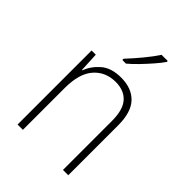

<svg xmlns="http://www.w3.org/2000/svg" viewBox="-221 -869 972 972"><g transform="rotate(45 265.0 -382.5)"><path d="M86 0V-530H116L121 -426H124Q140 -470 179.5 -504.5Q219 -539 289 -539Q365 -539 407 -495Q449 -451 449 -358V0H411V-351Q411 -431 378 -467.5Q345 -504 285 -504Q213 -504 168.5 -453.5Q124 -403 124 -300V0ZM230 -615Q262 -649 296 -690Q330 -731 352 -765H396V-758Q380 -735 356 -707.5Q332 -680 306 -653Q280 -626 256 -606H230Z"/></g></svg>

Font: Noto Sans Mono Condensed ExtraLight
Style: Regular
Weight: 200
Width: 3
Designer: Monotype Design Team
Foundry: Monotype Imaging Inc.
Version: Version 2.014; ttfautohint (v1.8.4.7-5d5b)